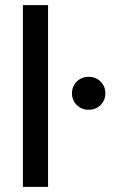

<svg xmlns="http://www.w3.org/2000/svg" viewBox="-20 -727 457 747"><path d="M278.5 -318.5Q260 -337 260 -364Q260 -391 278.5 -409.5Q297 -428 325 -428Q353 -428 371.5 -409.5Q390 -391 390 -364Q390 -337 371.5 -318.5Q353 -300 325 -300Q297 -300 278.5 -318.5ZM69 0V-707H167V0Z"/></svg>

Font: Hind Medium
Style: Regular
Weight: 500
Designer: Manushi Parikh, Satya Rajpurohit
Foundry: Indian Type Foundry
Version: Version 1.201;PS 1.0;hotconv 1.0.78;makeotf.lib2.5.61930; tt